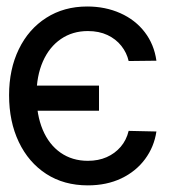

<svg xmlns="http://www.w3.org/2000/svg" viewBox="-20 -557 552 588"><path d="M283.2 -217.8H24.4V-294.9H283.2ZM249 -461.9Q202.1 -461.9 166.5 -437.5Q130.9 -413.1 111.3 -368.7Q91.8 -324.2 91.8 -265.6Q91.8 -205.1 110.8 -159.7Q129.9 -114.3 165.5 -89.4Q201.2 -64.5 249 -64.5Q281.2 -64.5 306.6 -75.7Q332 -86.9 349.6 -107.4Q367.2 -127.9 374 -156.2L459 -154.3Q452.1 -107.4 424.3 -69.8Q396.5 -32.2 351.6 -10.7Q306.6 10.7 249 10.7Q175.8 10.7 121.6 -24.4Q67.4 -59.6 37.6 -122.1Q7.8 -184.6 7.8 -265.6Q7.8 -344.7 37.6 -406.2Q67.4 -467.8 121.6 -502.4Q175.8 -537.1 247.1 -537.1Q302.7 -537.1 348.6 -516.6Q394.5 -496.1 423.3 -458.5Q452.1 -420.9 459 -371.1L374 -370.1Q368.2 -395.5 351.6 -416.5Q335 -437.5 309.1 -449.7Q283.2 -461.9 249 -461.9Z"/></svg>

Font: Pretendard JP Variable
Style: Regular
Weight: 400
Designer: Base glyphs from Inter by Rasmus Andersson; Hangul glyphs from Noto Sans CJK(Source Han Sans) by Jang Soo-young and Kang
Foundry: Kil Hyung-jin
Version: Version 1.307;Glyphs 3.2 (3192)